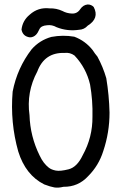

<svg xmlns="http://www.w3.org/2000/svg" viewBox="-20 -821 540 867"><path d="M342.8 -780.3Q355.5 -798.8 376 -800.8Q392.6 -800.8 403.3 -789.1Q429.7 -738.3 376 -705.1Q360.4 -687.5 336.9 -686.5Q284.2 -678.7 235.4 -698.2Q214.8 -710 192.4 -707Q165 -705.1 157.7 -688.5Q150.4 -671.9 142.6 -664.1Q130.9 -652.3 115.2 -652.3Q83 -656.2 77.1 -687.5Q82 -728.5 114.3 -754.9Q152.3 -789.1 204.1 -783.2Q234.4 -784.2 261.7 -771.5Q281.2 -760.7 305.2 -759.8Q329.1 -758.8 342.8 -780.3ZM211.9 -654.3Q263.7 -664.1 315.4 -655.3Q365.2 -636.7 398.4 -594.7Q408.2 -579.1 419.9 -565.4Q445.3 -518.6 460 -467.8Q472.7 -390.6 474.6 -312.5Q474.6 -222.7 446.3 -138.7Q425.8 -73.2 377.9 -25.4Q333 23.4 266.6 22.5Q243.2 28.3 225.6 25.4Q208 22.5 179.7 11.7Q95.7 -30.3 62.5 -136.7Q25.4 -267.6 37.1 -407.2Q57.6 -513.7 123 -598.6Q159.2 -639.6 211.9 -654.3ZM316.4 -570.3Q295.9 -585 271.5 -582Q180.7 -585 148.4 -498Q98.6 -405.3 113.3 -300.8Q116.2 -205.1 159.2 -118.2Q168 -99.6 178.2 -86.4Q188.5 -73.2 200.2 -64Q211.9 -54.7 231.9 -50.8Q252 -46.9 290 -56.6Q328.1 -66.4 353.5 -120.1Q398.4 -201.2 397.5 -293.9Q399.4 -367.2 386.7 -439.5Q369.1 -514.6 316.4 -570.3Z"/></svg>

Font: JasonHandwriting1
Style: Regular
Weight: 400
Version: Version 1.48.20